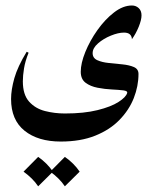

<svg xmlns="http://www.w3.org/2000/svg" viewBox="-20 -338 544 685"><path d="M450.7 -318.4Q464.8 -318.4 474.9 -309.1Q484.9 -299.8 484.9 -283.2Q484.9 -267.1 474.9 -242.4Q464.8 -217.8 450.7 -198.2Q449.2 -221.7 422.4 -221.7Q401.9 -221.7 375.5 -210.9Q349.1 -200.2 329.8 -183.3Q310.5 -166.5 310.5 -148.4Q310.5 -130.9 327.1 -123.3Q343.8 -115.7 367.9 -113.3Q392.1 -110.8 416.5 -108.4Q440.9 -106 457.5 -98.9Q474.1 -91.8 474.1 -74.2Q474.1 -30.8 457.3 12Q440.4 54.7 406.2 89.8Q372.1 125 319.8 146Q267.6 167 196.8 167Q115.7 167 67.6 128.4Q19.5 89.8 19.5 15.1Q19.5 -17.6 31.2 -59.1Q43 -100.6 75.2 -153.3L82 -149.9Q69.8 -119.6 65.7 -94Q61.5 -68.4 61.5 -47.9Q61.5 -0.5 83.7 24.4Q106 49.3 140.4 58.1Q174.8 66.9 211.4 66.9Q279.8 66.9 327.9 54.9Q376 43 402.6 25.9Q429.2 8.8 433.6 -5.9Q436 -13.7 419.9 -15.6Q403.8 -17.6 378.9 -18.8Q354 -20 328.4 -24.9Q302.7 -29.8 285.4 -42.7Q268.1 -55.7 268.1 -82Q268.1 -112.3 284.4 -152.6Q300.8 -192.9 327.6 -230.7Q354.5 -268.6 386.7 -293.5Q418.9 -318.4 450.7 -318.4ZM116.2 221.7Q148.4 244.1 168.9 274.4L116.2 326.7Q106 311.5 92.8 298.6Q79.6 285.6 64 274.4ZM211.4 221.7Q243.7 244.1 264.2 274.4L211.4 326.7Q201.2 311.5 188 298.6Q174.8 285.6 159.2 274.4Z"/></svg>

Font: Lateef Medium
Style: Regular
Weight: 500
Designer: SIL International
Foundry: SIL International
Version: Version 4.200